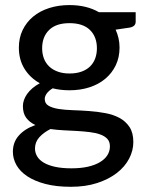

<svg xmlns="http://www.w3.org/2000/svg" viewBox="-20 -536 562 738"><path d="M247 -253.5Q273 -253.5 292.8 -260.5Q312.5 -267.5 325.8 -280.2Q339 -293 345.8 -311Q352.5 -329 352.5 -350.5Q352.5 -394.5 325.8 -420.8Q299 -447 247 -447Q195.5 -447 168.8 -420.8Q142 -394.5 142 -350.5Q142 -329 148.8 -311.2Q155.5 -293.5 168.8 -280.8Q182 -268 201.8 -260.8Q221.5 -253.5 247 -253.5ZM402.5 26.5Q402.5 8.5 392.5 -2.2Q382.5 -13 365.2 -19.2Q348 -25.5 325 -28.2Q302 -31 276.8 -32.5Q251.5 -34 225 -35.2Q198.5 -36.5 174 -40Q148 -27 131.2 -8.5Q114.5 10 114.5 35Q114.5 51 122.8 65Q131 79 148.2 89.2Q165.5 99.5 191.8 105.2Q218 111 254.5 111Q290.5 111 318 104.8Q345.5 98.5 364.2 87.2Q383 76 392.8 60.5Q402.5 45 402.5 26.5ZM501.5 -489V-452.5Q501.5 -434.5 479 -430L424.5 -422Q431.5 -406.5 435.5 -389.2Q439.5 -372 439.5 -353Q439.5 -315.5 425 -285.2Q410.5 -255 385 -233.5Q359.5 -212 324.2 -200.5Q289 -189 247 -189Q212.5 -189 182.5 -196.5Q167.5 -187.5 159.8 -176.8Q152 -166 152 -155.5Q152 -138 166.8 -129.5Q181.5 -121 205.2 -117.2Q229 -113.5 259.8 -112.5Q290.5 -111.5 322.2 -109.2Q354 -107 384.8 -101.2Q415.5 -95.5 439.2 -82.8Q463 -70 477.8 -47.8Q492.5 -25.5 492.5 10Q492.5 43 476.2 74Q460 105 429 129Q398 153 353.5 167.5Q309 182 252.5 182Q196 182 154.2 171Q112.5 160 84.8 141.5Q57 123 43.2 98.5Q29.5 74 29.5 47.5Q29.5 10.5 52.5 -15.2Q75.5 -41 116 -55.5Q94 -65.5 81 -82.8Q68 -100 68 -128.5Q68 -139.5 72 -151.2Q76 -163 84.2 -174.8Q92.5 -186.5 104.8 -197Q117 -207.5 133 -216Q95.5 -237 74 -271.8Q52.5 -306.5 52.5 -353Q52.5 -390.5 67 -420.5Q81.5 -450.5 107.2 -472Q133 -493.5 168.8 -505Q204.5 -516.5 247 -516.5Q313 -516.5 360.5 -489Z"/></svg>

Font: TypoPRO Lato
Style: Regular
Weight: 500
Designer: Lukasz Dziedzic with Adam Twardoch and Botio Nikoltchev
Foundry: tyPoland Lukasz Dziedzic
Version: Version 2.010; 2014-09-01; http://www.latofonts.com/